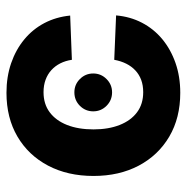

<svg xmlns="http://www.w3.org/2000/svg" viewBox="-12 -562 585 602"><g transform="rotate(-90 281.0 -260.5)"><path d="M293 -202.1Q268.1 -202.1 250.7 -219.5Q233.4 -236.8 233.4 -261.2Q233.4 -285.6 250.7 -303Q268.1 -320.3 293 -320.3Q317.4 -320.3 334.7 -303Q352.1 -285.6 352.1 -261.2Q352.1 -236.8 334.7 -219.5Q317.4 -202.1 293 -202.1ZM291.5 11.7Q212.9 11.7 154.3 -22.7Q95.7 -57.1 63.2 -118.4Q30.8 -179.7 30.8 -260.3Q30.8 -341.3 63.2 -402.8Q95.7 -464.4 154.3 -498.8Q212.9 -533.2 291.5 -533.2Q341.8 -533.2 384.3 -518.6Q426.8 -503.9 458.7 -477.5Q490.7 -451.2 510 -414.6Q529.3 -377.9 533.7 -333.5L395 -328.1Q392.1 -348.1 383.8 -364.5Q375.5 -380.9 362.5 -392.6Q349.6 -404.3 332.3 -410.6Q314.9 -417 293.5 -417Q256.3 -417 230.5 -397.7Q204.6 -378.4 190.7 -343.3Q176.8 -308.1 176.8 -260.3Q176.8 -213.4 190.7 -178.2Q204.6 -143.1 230.5 -123.8Q256.3 -104.5 293.5 -104.5Q314.9 -104.5 332 -110.8Q349.1 -117.2 361.8 -129.2Q374.5 -141.1 382.8 -157.7Q391.1 -174.3 395 -195.3L534.2 -189.5Q530.3 -145 511.2 -108.4Q492.2 -71.8 460 -44.9Q427.7 -18.1 385 -3.2Q342.3 11.7 291.5 11.7Z"/></g></svg>

Font: Inter 28pt
Style: Bold
Weight: 700
Designer: Rasmus Andersson
Foundry: rsms
Version: Version 4.001;git-66647c0bb